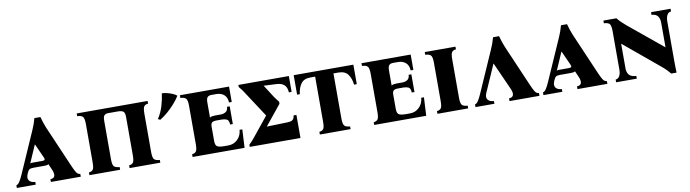

<svg xmlns="http://www.w3.org/2000/svg" viewBox="-30 -1080 5749 1600"><g transform="rotate(-10 2844.5 -279.5)"><path d="M499 -100Q514 -66 523.5 -50Q533 -34 541 -29.5Q549 -25 560 -23V0H307V-23Q339 -25 344 -46Q349 -67 334 -100L312 -150Q307 -145 297 -143.5Q287 -142 276 -142H185Q161 -142 150.5 -135.5Q140 -129 130 -105L128 -100Q113 -66 127.5 -45.5Q142 -25 179 -23V0H19V-23Q33 -25 46.5 -45.5Q60 -66 75 -100L230 -452Q240 -474 248.5 -498Q257 -522 264 -548H315Q329 -495 347 -452ZM267 -185Q282 -185 287 -190.5Q292 -196 284 -213L231 -330H229L164 -181Q169 -184 175 -184.5Q181 -185 189 -185Z M1173 -425V-100Q1173 -51 1186.5 -38Q1200 -25 1233 -23V0H973V-23Q995 -25 1006.5 -38Q1018 -51 1018 -100V-425Q1018 -460 1004.5 -471Q991 -482 958 -482H878Q856 -482 844.5 -471Q833 -460 833 -425V-100Q833 -51 846.5 -38Q860 -25 893 -23V0H633V-23Q655 -25 666.5 -38Q678 -51 678 -100V-425Q678 -474 664.5 -487.5Q651 -501 618 -502V-525H1218V-502Q1196 -501 1184.5 -487.5Q1173 -474 1173 -425Z M1506 0V-23Q1527 -25 1539 -38Q1551 -51 1551 -100V-425Q1551 -474 1537.5 -487.5Q1524 -501 1491 -502V-525H1907V-395H1884Q1882 -438 1857 -460Q1832 -482 1790 -482H1750Q1729 -482 1717.5 -471Q1706 -460 1706 -425V-298Q1714 -304 1725.5 -306Q1737 -308 1753 -308H1800Q1823 -308 1841.5 -320Q1860 -332 1861 -362H1884V-212H1861Q1860 -249 1841.5 -257Q1823 -265 1800 -265H1755Q1728 -265 1717 -256Q1706 -247 1706 -221V-100Q1706 -65 1721.5 -54Q1737 -43 1782 -43H1817Q1862 -43 1894.5 -74Q1927 -105 1931 -155H1954L1946 0ZM1346 -567Q1362 -567 1385 -562Q1408 -557 1431.5 -547.5Q1455 -538 1470 -525Q1452 -495 1423 -462Q1394 -429 1361 -400.5Q1328 -372 1295 -352L1276 -361Q1307 -408 1323 -461.5Q1339 -515 1346 -567Z M2296 -311 2160 -143V-142L2335 -147Q2363 -148 2375 -155.5Q2387 -163 2390.5 -174Q2394 -185 2395 -195H2419V0H1990V-19Q2002 -30 2011 -40Q2020 -50 2029 -60L2169 -233V-235L2018 -466Q2013 -474 2006 -482.5Q1999 -491 1986 -507V-525H2413V-391H2390Q2387 -436 2364 -455.5Q2341 -475 2300 -477L2193 -482V-481L2262 -373Q2269 -363 2278.5 -351Q2288 -339 2296 -329Z M2454 -525H2959V-360H2936Q2930 -414 2905 -448Q2880 -482 2824 -482H2783V-100Q2783 -51 2796.5 -38Q2810 -25 2843 -23V0H2583V-23Q2605 -25 2616.5 -38Q2628 -51 2628 -100V-482H2586Q2533 -482 2508 -448Q2483 -414 2477 -360H2454Z M3043 0V-23Q3064 -25 3076 -38Q3088 -51 3088 -100V-425Q3088 -474 3074.5 -487.5Q3061 -501 3028 -502V-525H3444V-395H3421Q3419 -438 3394 -460Q3369 -482 3327 -482H3287Q3266 -482 3254.5 -471Q3243 -460 3243 -425V-298Q3251 -304 3262.5 -306Q3274 -308 3290 -308H3337Q3360 -308 3378.5 -320Q3397 -332 3398 -362H3421V-212H3398Q3397 -249 3378.5 -257Q3360 -265 3337 -265H3292Q3265 -265 3254 -256Q3243 -247 3243 -221V-100Q3243 -65 3258.5 -54Q3274 -43 3319 -43H3354Q3399 -43 3431.5 -74Q3464 -105 3468 -155H3491L3483 0Z M3778 -100Q3778 -51 3791.5 -38Q3805 -25 3838 -23V0H3578V-23Q3600 -25 3611.5 -38Q3623 -51 3623 -100V-425Q3623 -474 3609.5 -487.5Q3596 -501 3563 -502V-525H3823V-502Q3801 -501 3789.5 -487.5Q3778 -474 3778 -425Z M4009 -100Q3994 -66 4008.5 -45.5Q4023 -25 4060 -23V0H3900V-23Q3914 -25 3927.5 -45.5Q3941 -66 3956 -100L4111 -452Q4121 -474 4129.5 -498Q4138 -522 4145 -548H4196Q4210 -495 4228 -452L4380 -100Q4395 -66 4404.5 -50Q4414 -34 4422 -29.5Q4430 -25 4441 -23V0H4188V-23Q4220 -25 4225 -46Q4230 -67 4215 -100L4112 -330H4110Z M4955 -100Q4970 -66 4979.5 -50Q4989 -34 4997 -29.5Q5005 -25 5016 -23V0H4763V-23Q4795 -25 4800 -46Q4805 -67 4790 -100L4768 -150Q4763 -145 4753 -143.5Q4743 -142 4732 -142H4641Q4617 -142 4606.5 -135.5Q4596 -129 4586 -105L4584 -100Q4569 -66 4583.5 -45.5Q4598 -25 4635 -23V0H4475V-23Q4489 -25 4502.5 -45.5Q4516 -66 4531 -100L4686 -452Q4696 -474 4704.5 -498Q4713 -522 4720 -548H4771Q4785 -495 4803 -452ZM4723 -185Q4738 -185 4743 -190.5Q4748 -196 4740 -213L4687 -330H4685L4620 -181Q4625 -184 4631 -184.5Q4637 -185 4645 -185Z M5555 8Q5540 -9 5525 -25.5Q5510 -42 5473 -72L5189 -308H5187V-100Q5187 -66 5204.5 -45.5Q5222 -25 5265 -23V0H5090V-23Q5112 -25 5123.5 -45.5Q5135 -66 5135 -100V-425Q5135 -474 5121.5 -487.5Q5108 -501 5075 -502V-525H5185Q5200 -506 5216 -490Q5232 -474 5256 -454L5544 -217H5546V-425Q5546 -459 5530 -480Q5514 -501 5478 -502V-525H5643V-502Q5621 -501 5609.5 -480Q5598 -459 5598 -425V-100Q5598 -72 5598.5 -46.5Q5599 -21 5600 8Z"/></g></svg>

Font: Bona Nova SC
Style: Bold
Weight: 700
Designer: Mateusz Machalski
Foundry: Capitalics
Version: Version 4.001; ttfautohint (v1.8.4.7-5d5b)